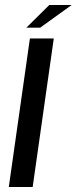

<svg xmlns="http://www.w3.org/2000/svg" viewBox="-20 -744 305 764"><path d="M15 0 99 -591H194L110 0ZM85 -634 176 -724H265L140 -634Z"/></svg>

Font: Alumni Sans SemiBold
Style: Italic
Weight: 600
Italic angle: -8°
Version: Version 1.016